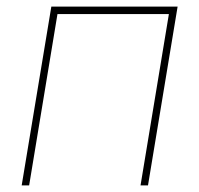

<svg xmlns="http://www.w3.org/2000/svg" viewBox="-20 -559 601 579"><path d="M515.6 -539.1 426.3 0H403.8L489.3 -516.6H153.3L67.9 0H45.4L134.8 -539.1Z"/></svg>

Font: Inter 18pt Thin
Style: Italic
Weight: 250
Italic angle: -9.3988°
Version: Version 4.001;git-66647c0bb